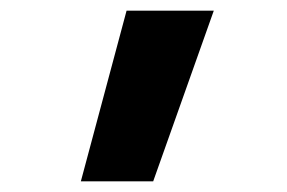

<svg xmlns="http://www.w3.org/2000/svg" viewBox="-20 -792 540 361"><path d="M132 -451 218 -772H382L268 -451Z"/></svg>

Font: Iosevka Slab Heavy
Style: Regular
Weight: 900
Monospace: yes
Designer: Belleve Invis
Foundry: Belleve Invis
Version: Version 11.1.0; ttfautohint (v1.8.3)